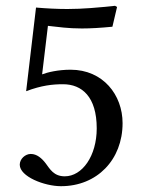

<svg xmlns="http://www.w3.org/2000/svg" viewBox="-20 -631 490 661"><path d="M313 -189C313 -94 263 -24 203 -24C165 -24 152 -49 137 -69C124 -86 107 -101 86 -101C67 -101 48 -84 48 -64C48 -23 133 10 190 10C314 10 402 -81 402 -207C402 -304 335 -391 223 -391C180 -391 143 -382 125 -375L145 -542C182 -538 214 -533 262 -533C292 -533 326 -535 367 -539L383 -607L376 -611C319 -605 265 -600 212 -600C175 -600 139 -602 104 -605L70 -317C123 -337 161 -341 197 -341C262 -341 313 -298 313 -189Z"/></svg>

Font: Ponomar Unicode
Style: Regular
Weight: 400
Version: 1.3